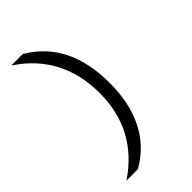

<svg xmlns="http://www.w3.org/2000/svg" viewBox="-286 -898 1133 1133"><g transform="rotate(-45 281.0 -331.5)"><path d="M392.6 -331.1Q392.6 8.8 150.4 148.4H54.7Q308.6 -22.5 308.6 -328.1Q308.6 -331.1 308.6 -333Q306.6 -645.5 54.7 -812.5H150.4Q391.6 -670.9 392.6 -332Z"/></g></svg>

Font: Hopone
Style: Regular
Weight: 400
Foundry: SIL International (SIL)
Version: Version 1.00 September 3, 2015, initial release